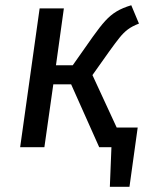

<svg xmlns="http://www.w3.org/2000/svg" viewBox="-20 -559 580 729"><path d="M478.4 -539.1 507.6 -469.4Q481.6 -459.5 465.1 -447Q448.6 -434.5 433.1 -415Q417.6 -395.6 394.7 -363.7L331 -273.9L457.6 0H356.7L250.1 -238.8H182.4L148.5 0H56.5L130.5 -527.1H222.5L192.5 -311.2H256.2L332.2 -419.2Q359.1 -457.2 379.6 -479.7Q400.1 -502.1 422.7 -515.6Q445.3 -529.2 478.4 -539.1ZM378 -74.7H502.8L471.6 150.2H397.1L403.1 0H368.1Z"/></svg>

Font: Fira Sans Variable
Style: Italic
Weight: 397
Italic angle: -8°
Designer: Carrois Corporate & Edenspiekermann AG
Foundry: Carrois Corporate GbR & Edenspiekermann AG
Version: Version 4.202